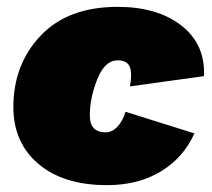

<svg xmlns="http://www.w3.org/2000/svg" viewBox="-20 -530 619 560"><path d="M292 10Q165 10 92 -52Q19 -114 19 -218Q19 -342 98.5 -426Q178 -510 323 -510Q439 -510 509 -455.5Q579 -401 575 -308L359 -278Q366 -316 358.5 -335Q351 -354 323 -354Q286 -354 264 -299.5Q242 -245 242 -193Q242 -144 288 -144Q307 -144 322.5 -160.5Q338 -177 346 -204L547 -141Q516 -71 450 -30.5Q384 10 292 10Z"/></svg>

Font: Elaine Sans Black
Style: Italic
Weight: 900
Italic angle: -13°
Designer: Wei Huang
Foundry: Wei Huang
Version: Version 2.001;December 24, 2019;FontCreator 12.0.0.2547 64-b